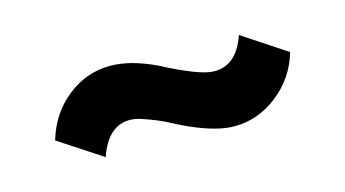

<svg xmlns="http://www.w3.org/2000/svg" viewBox="-37 -474 674 375"><g transform="rotate(-15 300.0 -286.5)"><path d="M402 -198Q388 -198 372 -201.5Q356 -205 337 -212Q318 -219 294 -231Q274 -242 258 -248.5Q242 -255 229.5 -259Q217 -263 207 -263Q185 -263 169 -248.5Q153 -234 143 -205L56 -262Q71 -313 110 -344Q149 -375 197 -375Q213 -375 230 -371.5Q247 -368 266.5 -360.5Q286 -353 308 -341Q339 -326 359 -319Q379 -312 392 -312Q415 -312 431 -326.5Q447 -341 456 -368L544 -310Q530 -261 490 -229.5Q450 -198 402 -198Z"/></g></svg>

Font: Nunito Sans 8pt Black
Style: Regular
Weight: 900
Version: Version 3.101;gftools[0.9.27]